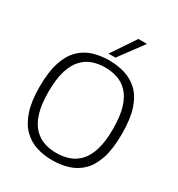

<svg xmlns="http://www.w3.org/2000/svg" viewBox="-213 -1054 1114 1201"><g transform="rotate(30 344.0 -453.5)"><path d="M343 10Q283 10 229.5 -7Q176 -24 135 -64.5Q94 -105 70.5 -174.5Q47 -244 47 -349Q47 -457 70 -527Q93 -597 134 -637Q175 -677 228.5 -693.5Q282 -710 343 -710Q404 -710 458 -693.5Q512 -677 553.5 -637.5Q595 -598 618 -528Q641 -458 641 -352Q641 -243 618 -173Q595 -103 554 -63Q513 -23 459 -6.5Q405 10 343 10ZM343 -42Q389 -42 431 -55.5Q473 -69 506 -102.5Q539 -136 558 -196Q577 -256 577 -349Q577 -444 558 -504Q539 -564 506 -598Q473 -632 431 -645.5Q389 -659 343 -659Q298 -659 256.5 -645.5Q215 -632 182 -598Q149 -564 130 -503.5Q111 -443 111 -349Q111 -257 130 -197Q149 -137 182 -103Q215 -69 256.5 -55.5Q298 -42 343 -42ZM317 -744 433 -917H495L367 -744Z"/></g></svg>

Font: Georama Light
Style: Regular
Weight: 300
Designer: Jean-Baptiste Levee
Foundry: Production Type
Version: Version 1.000